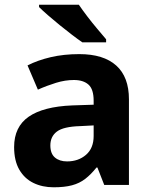

<svg xmlns="http://www.w3.org/2000/svg" viewBox="-20 -786 639 816"><path d="M317 -556Q420 -556 474 -507.5Q528 -459 528 -364V0H423L394 -74H390Q367 -45 342.5 -26Q318 -7 286 1.5Q254 10 208 10Q160 10 122 -8.5Q84 -27 62 -65Q40 -103 40 -161Q40 -247 102 -290Q164 -333 287 -338L378 -341V-358Q378 -407 356 -426.5Q334 -446 294 -446Q257 -446 218 -434Q179 -422 141 -405L97 -508Q140 -530 195.5 -543Q251 -556 317 -556ZM321 -250Q250 -248 222 -227Q194 -206 194 -168Q194 -133 213.5 -116.5Q233 -100 265 -100Q313 -100 345.5 -128Q378 -156 378 -208V-253ZM315 -766Q330 -744 350.5 -717Q371 -690 393 -664Q415 -638 431 -619V-606H330Q311 -619 285.5 -638.5Q260 -658 233.5 -679.5Q207 -701 183.5 -721.5Q160 -742 146 -756V-766Z"/></svg>

Font: Noto Sans Lao
Style: Bold
Weight: 700
Designer: Monotype Design Team
Foundry: Monotype Imaging Inc.
Version: Version 2.003